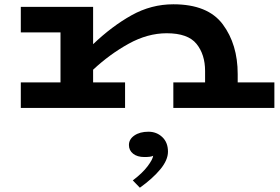

<svg xmlns="http://www.w3.org/2000/svg" viewBox="-20 -503 1303 895"><path d="M1259 -119V0H788V-119H936V-172Q936 -249 896 -298.5Q856 -348 757 -348Q668 -348 579.5 -299Q491 -250 414 -178V-119H563V0H77V-119H262V-352H77V-471H414V-297Q502 -381 593.5 -432Q685 -483 788 -483Q949 -483 1018.5 -389.5Q1088 -296 1088 -158V-119ZM632 372 599 338Q644 304 668 272Q692 240 694 223Q685 229 653 229Q620 229 600.5 213.5Q581 198 581 173Q581 146 606.5 128.5Q632 111 672 111Q710 111 736.5 136Q763 161 763 204Q763 243 727.5 286Q692 329 632 372Z"/></svg>

Font: BioRhyme Expanded ExtraBold
Style: Regular
Weight: 800
Width: 7
Designer: Aoife Mooney
Foundry: Aoife Mooney Type
Version: Version 1.001